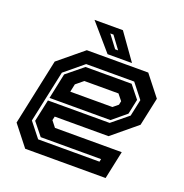

<svg xmlns="http://www.w3.org/2000/svg" viewBox="-124 -800 875 912"><g transform="rotate(20 313.0 -344.0)"><path d="M526 -540 607 -437 576.5 -294.5 452 -191.5H180L175.5 -172L199.5 -141.5H537L507 0H100.5L19.5 -103L90.5 -437L215.5 -540ZM470 -463 520.5 -400 504.5 -324.5 434.5 -266.5H126.5L153.5 -395L237 -463ZM478 -477H235L140.5 -399L84.5 -137L143 -63H453L456 -77H151L99.5 -141L123.5 -252.5H435.5L517.5 -319.5L535.5 -404ZM427 -398.5H254.5L217.5 -368L209 -328H422L447.5 -349L451.5 -368ZM438 -556H314.5L200.5 -688H344ZM355.5 -590 309 -653H293L340.5 -590Z"/></g></svg>

Font: Tourney Thin
Style: Bold Italic
Weight: 700
Italic angle: -12°
Version: Version 1.015